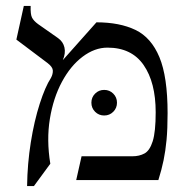

<svg xmlns="http://www.w3.org/2000/svg" viewBox="-20 -605 626 645"><path d="M191 -403 304 -530Q382 -530 435 -504.5Q488 -479 515.5 -413Q543 -347 543 -225Q543 -172 539.5 -135Q536 -98 529.5 -66.5Q523 -35 512 0H236L254 -80H425Q448 -80 465.5 -89.5Q483 -99 493 -130.5Q503 -162 503 -228Q503 -328 462.5 -386.5Q422 -445 341 -445Q298 -445 257.5 -414.5Q217 -384 188 -330Q159 -276 147.5 -205.5Q136 -135 149 -55L94 20H71Q72 -55 83.5 -127Q95 -199 113.5 -256.5Q132 -314 151 -343Q158 -356 157.5 -368Q157 -380 140 -393L35 -472L60 -585H83Q82 -557 87.5 -546Q93 -535 108 -524L175 -477Q192 -465 196.5 -445.5Q201 -426 191 -403ZM330 -217Q312 -217 299.5 -229.5Q287 -242 287 -260Q287 -278 299.5 -290.5Q312 -303 330 -303Q348 -303 360.5 -290.5Q373 -278 373 -260Q373 -242 360.5 -229.5Q348 -217 330 -217Z"/></svg>

Font: Bona Nova
Style: Regular
Weight: 400
Designer: Mateusz Machalski
Foundry: Capitalics
Version: Version 4.001; ttfautohint (v1.8.3)